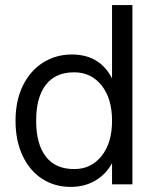

<svg xmlns="http://www.w3.org/2000/svg" viewBox="-20 -724 613 754"><path d="M420 -704H500V0H420V-83Q395 -38 353 -14Q311 10 258 10Q195 10 146 -21.5Q97 -53 69 -112Q41 -171 41 -250Q41 -329 70 -388Q99 -447 149.5 -478.5Q200 -510 262 -510Q372 -510 420 -416ZM420 -250Q420 -337 379 -388.5Q338 -440 271 -440Q198 -440 160 -391Q122 -342 122 -250Q122 -158 160 -109Q198 -60 271 -60Q338 -60 379 -111.5Q420 -163 420 -250Z"/></svg>

Font: CBA Beacon Sans
Style: Regular
Weight: 400
Designer: Wei Huang
Foundry: Wei Huang
Version: Version 1.002